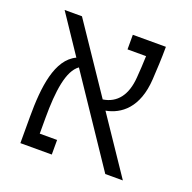

<svg xmlns="http://www.w3.org/2000/svg" viewBox="-108 -694 802 802"><g transform="rotate(20 293.0 -293.0)"><path d="M440.9 0H519L351.1 -249C416.5 -261.2 483.9 -309.6 491.7 -439.9C494.1 -481 497.1 -534.2 497.1 -585.9H350.1V-521H432.6C431.6 -488.3 429.7 -455.1 427.2 -424.3C421.4 -344.7 385.7 -298.3 324.2 -289.1L124 -585.9H46.9L161.1 -415.5C78.6 -377 63.5 -250 63.5 -117.7V0H203.1V-64.9H126V-133.3C126 -256.8 139.6 -348.6 185.1 -380.9Z"/></g></svg>

Font: Cascadia Code Light
Style: Regular
Weight: 300
Monospace: yes
Designer: Aaron Bell
Foundry: Saja Typeworks
Version: Version 2404.023